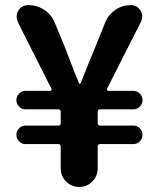

<svg xmlns="http://www.w3.org/2000/svg" viewBox="-20 -741 629 761"><path d="M220.7 -73.2V-160.2Q220.7 -169.9 210.9 -169.9H81.1Q66.4 -169.9 55.7 -180.7Q44.9 -191.4 44.9 -206.5Q44.9 -221.7 55.7 -232.4Q66.4 -243.2 81.1 -243.2H210.9Q220.7 -243.2 220.7 -252.9V-297.9Q220.7 -307.6 210.9 -307.6H81.1Q66.4 -307.6 55.7 -318.4Q44.9 -329.1 44.9 -344.2Q44.9 -359.4 55.7 -370.1Q66.4 -380.9 81.1 -380.9H178.7Q181.6 -380.9 183.6 -383.8Q185.5 -386.7 183.6 -389.6L50.8 -653.3Q45.9 -664.1 45.9 -674.8Q45.9 -686.5 52.7 -699.2Q66.4 -720.7 92.8 -720.7Q127 -720.7 155.8 -701.7Q184.6 -682.6 197.3 -650.4L235.4 -558.6Q272.5 -460.9 293 -411.1Q293.9 -409.2 296.4 -409.2Q298.8 -409.2 299.8 -411.1Q329.1 -486.3 359.4 -558.6L397.5 -653.3Q410.2 -683.6 437.5 -702.1Q464.8 -720.7 498 -720.7Q523.4 -720.7 537.1 -699.2Q543.9 -687.5 543.9 -675.8Q543.9 -666 539.1 -655.3L404.3 -389.6Q403.3 -386.7 404.8 -383.8Q406.2 -380.9 410.2 -380.9H508.8Q523.4 -380.9 534.2 -370.1Q544.9 -359.4 544.9 -344.2Q544.9 -329.1 534.2 -318.4Q523.4 -307.6 508.8 -307.6H377Q367.2 -307.6 367.2 -297.9V-252.9Q367.2 -243.2 377 -243.2H508.8Q523.4 -243.2 534.2 -232.4Q544.9 -221.7 544.9 -206.5Q544.9 -191.4 534.2 -180.7Q523.4 -169.9 508.8 -169.9H377Q367.2 -169.9 367.2 -160.2V-73.2Q367.2 -43 345.7 -21.5Q324.2 0 293.9 0Q263.7 0 242.2 -21.5Q220.7 -43 220.7 -73.2Z"/></svg>

Font: Gen Jyuu GothicX Bold
Style: Bold
Weight: 700
Designer: Ryoko NISHIZUKA (kana &amp; ideographs); Paul D. Hunt (Latin, Greek &amp; Cyrillic); Wenlong ZHANG (bopomofo); Sandoll C
Version: Version 1.058.20140828